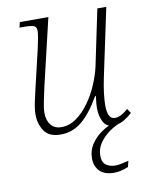

<svg xmlns="http://www.w3.org/2000/svg" viewBox="-85 -599 695 888"><g transform="rotate(-10 262.0 -155.0)"><path d="M413 10Q380 10 366 -18Q352 -46 352 -83Q352 -92 353 -104Q354 -116 357 -138H353Q312 -66 268 -28.5Q224 9 166 9Q112 9 89.5 -24.5Q67 -58 67 -102Q67 -127 74.5 -162Q82 -197 89 -226L130 -400Q135 -422 139.5 -446.5Q144 -471 144 -481Q144 -501 131 -506Q118 -511 83 -511H64L70 -536H204L132 -231Q125 -200 117 -162.5Q109 -125 109 -103Q109 -67 126.5 -45.5Q144 -24 176 -24Q213 -24 246 -47.5Q279 -71 306 -108.5Q333 -146 351.5 -189.5Q370 -233 379 -273L434 -536H476L409 -220Q400 -178 396 -144.5Q392 -111 392 -87Q392 -58 400 -40.5Q408 -23 427 -23Q442 -23 457.5 -31.5Q473 -40 489 -54L503 -33Q487 -18 464 -4Q441 10 413 10ZM378 226Q335 226 312 203.5Q289 181 289 143Q289 107 307.5 78.5Q326 50 353.5 30Q381 10 410 0H456Q425 10 396 30Q367 50 348 77.5Q329 105 329 137Q329 169 347 181.5Q365 194 390 194Q404 194 417.5 191Q431 188 453 183L446 211Q429 218 412.5 222Q396 226 378 226Z"/></g></svg>

Font: Noto Serif ExtraLight
Style: Italic
Weight: 200
Italic angle: -12°
Designer: Monotype Design Team
Foundry: Monotype Imaging Inc.
Version: Version 2.014; ttfautohint (v1.8.4.7-5d5b)